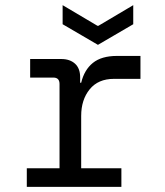

<svg xmlns="http://www.w3.org/2000/svg" viewBox="-20 -725 640 745"><path d="M84 0V-72H211V-399Q211 -424 187 -424H97V-496H218Q251 -496 271 -478Q291 -460 291 -425V-404H295Q307 -454 340.5 -481Q374 -508 434 -508H525V-419H422Q361 -419 328 -378.5Q295 -338 295 -275V-72H451V0ZM360 -551 223 -631V-705L358 -625H362L497 -705V-631Z"/></svg>

Font: DM Mono
Style: Regular
Weight: 400
Designer: Colophon Foundry
Foundry: Colophon Foundry
Version: Version 1.000; ttfautohint (v1.8.2.53-6de2)